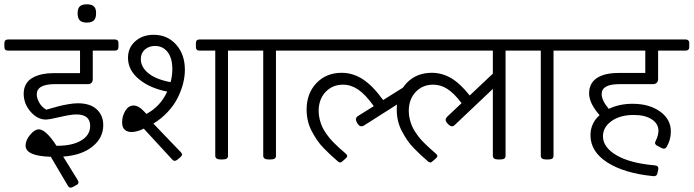

<svg xmlns="http://www.w3.org/2000/svg" viewBox="-45 -730 3176 879"><path d="M480.4 -549.3Q497.4 -549.3 497.4 -532.3V-515.3Q497.4 -498.2 480.4 -498.2H379.7V-368.6Q379.7 -344.8 356.3 -344.8H206.9Q123.3 -344.8 123.3 -298.1Q123.3 -279.4 135.4 -258.8Q147.4 -238.2 167.3 -227.9Q206.5 -239 221.8 -243.2Q237 -247.3 264 -252.3Q290.9 -257.2 311.5 -257.2Q367.8 -257.2 397.7 -229.5Q427.7 -201.7 427.7 -157.4Q427.7 -98.3 377.9 -58.7Q328.2 -19 244.2 -13.1L310.7 94.3Q314.3 101.5 314.3 103.8Q314.3 113 305.2 116.9L288.1 126.4Q281 129.2 278.2 129.2Q271.1 129.2 265.6 120.1L187.5 -12.3Q72.1 -15.5 72.1 -63.4Q72.1 -88 92.9 -113Q113.8 -137.9 132.4 -137.9Q164.9 -137.9 213.6 -62.6H216.8Q287 -62.6 327.4 -87.2Q367.8 -111.8 367.8 -153.4Q367.8 -206.1 304.4 -206.1Q279.4 -206.1 229.7 -194.4Q179.9 -182.7 164.9 -182.7Q126 -182.7 94.7 -219Q63.4 -255.3 63.4 -301.2Q63.4 -327 74.9 -346Q86.4 -365 106.4 -375.3Q126.4 -385.7 149.4 -390.4Q172.4 -395.2 199.8 -395.2H321.4V-498.2H-7.1Q-25 -498.2 -25 -515.3V-532.3Q-25 -549.3 -7.1 -549.3Z M310.3 -669Q310.3 -692 320.7 -701.1Q331 -710.3 352.4 -710.3Q375.7 -710.3 385.7 -700Q395.6 -689.7 394.8 -669Q395.2 -647.2 384.9 -636.9Q374.6 -626.6 352.4 -626.6Q330.2 -626.6 320.3 -636.7Q310.3 -646.8 310.3 -669Z M801.4 -410.6Q801.4 -380.1 793.3 -348Q785.2 -315.9 768.7 -282.6Q752.3 -249.3 723.5 -218.2Q694.8 -187.1 657.2 -164.1L782 -34.1Q788.7 -27.3 788.7 -22.6Q788.7 -18.2 781.2 -10.7L766.5 1.6Q759.4 6.3 755.4 6.3Q748.3 6.3 743.2 0L613.2 -141.1Q582.6 -125.6 556.5 -125.6Q539 -125.6 526.6 -135.6Q514.1 -145.5 514.1 -170.4Q514.1 -198.6 528.7 -222.8Q543.4 -246.9 566.4 -246.9Q570.4 -246.9 573.9 -246.3Q577.5 -245.7 581.3 -244.2Q585 -242.6 588 -241.2Q591 -239.8 594.5 -237.2Q598.1 -234.6 600.3 -233.1Q602.5 -231.5 605.8 -228.3Q609.2 -225.1 610.4 -223.9Q611.6 -222.8 614.7 -219.6Q617.9 -216.4 618.3 -216L625.4 -208.5Q688.9 -242.2 720.6 -310.7Q640.9 -326.2 591 -367.6Q541 -409 541 -465.3Q541 -511.7 574.3 -541.2Q607.6 -570.7 658.7 -570.7Q721.4 -570.7 761.4 -525.8Q801.4 -480.8 801.4 -410.6ZM1103.4 -549.3Q1121.3 -549.3 1121.3 -532.3V-515.3Q1121.3 -498.2 1103.4 -498.2H998.8V-17Q998.8 -8.3 993.3 -4.2Q987.7 0 974.6 0H964.7Q940.5 0 940.5 -17V-498.2H868.8Q851.8 -498.2 851.8 -515.3V-532.3Q851.8 -549.3 868.8 -549.3ZM599.7 -459.4Q599.7 -423.3 634 -395Q668.3 -366.6 736 -353.9Q744 -384.1 744 -413.8Q744 -463.7 722.4 -491.7Q700.8 -519.6 665.1 -519.6Q636.9 -519.6 618.3 -503.2Q599.7 -486.7 599.7 -459.4Z M1323.8 -549.3Q1340.9 -549.3 1340.9 -532.3V-515.3Q1340.9 -498.2 1323.8 -498.2H1218.4V-17Q1218.4 -8.3 1212.8 -4.2Q1207.3 0 1194.2 0H1184.3Q1160.1 0 1160.1 -17V-498.2H1089.6Q1071.7 -498.2 1071.7 -515.3V-532.3Q1071.7 -549.3 1089.6 -549.3Z M1826 -549.3Q1843.8 -549.3 1843.8 -532.3V-515.3Q1843.8 -498.2 1826 -498.2H1309.2Q1291.3 -498.2 1291.3 -515.3V-532.3Q1291.3 -549.3 1309.2 -549.3ZM1826.8 -342.4Q1831.2 -342.4 1833.9 -338.5Q1836.7 -334.5 1836.7 -327.8V-305.2Q1836.7 -291.7 1825.2 -285L1620.7 -155Q1615.5 -151.8 1609.2 -151.8Q1599.3 -151.8 1591.4 -164.9L1589.8 -167.3Q1584.2 -178.4 1584.2 -183.5Q1584.2 -191.8 1592.9 -198.2L1666.3 -244.2Q1628.2 -297.3 1594.9 -319.9Q1561.6 -342.4 1525.6 -342.4Q1476.8 -342.4 1445.3 -308.8Q1413.8 -275.1 1413.8 -221.6Q1413.8 -203.3 1418.2 -185.3Q1422.5 -167.3 1428.7 -152.8Q1434.8 -138.3 1445.7 -122.5Q1456.6 -106.6 1465.5 -95.9Q1474.4 -85.2 1488.5 -71.5Q1502.6 -57.9 1510.7 -50.5Q1518.8 -43.2 1532.3 -31.7L1541 -23.4Q1544.6 -19.8 1544.6 -16.3Q1544.6 -10.3 1537.1 -4L1523.2 7.9Q1517.2 13.9 1512.1 13.9Q1508.9 13.9 1499.8 7.9L1499 6.3Q1480.8 -9.5 1468.9 -20.4Q1457 -31.3 1438.4 -50.3Q1419.7 -69.4 1407.5 -87.4Q1395.2 -105.4 1383.1 -127.8Q1371 -150.2 1364.8 -175.6Q1358.7 -201 1358.7 -227.9Q1358.7 -302.4 1403.7 -349.6Q1448.7 -396.7 1519.2 -396.7Q1570.7 -396.7 1616.3 -367Q1661.9 -337.3 1709.1 -271.9L1816.5 -339.3Q1824.4 -342.4 1826.8 -342.4Z M2375 -549.3Q2392 -549.3 2392 -532.3V-515.3Q2392 -498.2 2375 -498.2H2269.5V-17Q2269.5 -8.3 2264 -4.2Q2258.4 0 2245.3 0H2235.4Q2211.3 0 2211.3 -17V-323L2036.5 -157.4Q2030.9 -151.8 2024.6 -151.8Q2016.3 -151.8 2006.3 -161.7L2004.8 -163.3Q1995.2 -174 1995.2 -181.1Q1995.2 -187.5 2001.6 -195L2068.2 -258Q2033.3 -303.6 2002.8 -323Q1972.3 -342.4 1938.2 -342.4Q1889.4 -342.4 1857.9 -308.8Q1826.4 -275.1 1826.4 -221.6Q1826.4 -203.3 1830.8 -185.3Q1835.1 -167.3 1841.3 -152.8Q1847.4 -138.3 1858.3 -122.5Q1869.2 -106.6 1878.1 -95.9Q1887 -85.2 1901.1 -71.5Q1915.2 -57.9 1923.3 -50.5Q1931.4 -43.2 1944.9 -31.7L1953.6 -23.4Q1957.2 -19.8 1957.2 -16.3Q1957.2 -10.3 1949.7 -4L1935.8 7.9Q1929.8 13.9 1924.7 13.9Q1921.5 13.9 1912.4 7.9L1911.6 6.3Q1893.4 -9.5 1881.5 -20.4Q1869.6 -31.3 1851 -50.3Q1832.3 -69.4 1820.1 -87.4Q1807.8 -105.4 1795.7 -127.8Q1783.6 -150.2 1777.4 -175.6Q1771.3 -201 1771.3 -227.9Q1771.3 -302.4 1816.3 -349.6Q1861.3 -396.7 1931.8 -396.7Q1979 -396.7 2020.8 -372Q2062.6 -347.2 2105.4 -292.9L2211.3 -392.8V-498.2H1721.8Q1703.9 -498.2 1703.9 -515.3V-532.3Q1703.9 -549.3 1721.8 -549.3Z M2594.5 -549.3Q2611.6 -549.3 2611.6 -532.3V-515.3Q2611.6 -498.2 2594.5 -498.2H2489.1V-17Q2489.1 -8.3 2483.6 -4.2Q2478 0 2464.9 0H2455Q2430.8 0 2430.8 -17V-498.2H2360.3Q2342.4 -498.2 2342.4 -515.3V-532.3Q2342.4 -549.3 2360.3 -549.3Z M3092.7 -549.3Q3110.6 -549.3 3110.6 -532.3V-515.3Q3110.6 -498.2 3092.7 -498.2H2967.9V-368.6Q2967.9 -357.1 2961.6 -351Q2955.2 -344.8 2944.1 -344.8H2790.7Q2709.5 -344.8 2709.5 -299.6Q2709.5 -270.3 2742 -231.5Q2789.9 -254.9 2851 -254.9Q2927.1 -254.9 2976.6 -219.6Q3026.2 -184.3 3026.2 -128.4Q3026.2 -90 3007.5 -58.3Q3002.4 -49.5 2994.5 -49.5Q2989.7 -49.5 2984.9 -51.9L2962.7 -63.4Q2954 -68.6 2954 -75.3Q2954 -80.9 2957.2 -85.2Q2969.5 -111.8 2969.5 -130.8Q2969.5 -163.7 2938.8 -183.7Q2908 -203.7 2856.5 -203.7Q2793.5 -203.7 2754.5 -175.6Q2715.4 -147.4 2715.4 -106.2Q2715.4 -55.5 2777.8 -19Q2840.3 17.4 2952.4 27Q2971.1 28.1 2968.7 45.6L2965.1 61.8Q2962.7 77.7 2946.5 76.5Q2813.3 63.4 2735.8 13.9Q2658.3 -35.7 2658.3 -110.6Q2658.3 -165.7 2700 -202.9Q2652 -257.2 2652 -302.8Q2652 -348.4 2686.9 -372.2Q2721.8 -396 2787.6 -396H2909.2V-498.2H2579.1Q2561.2 -498.2 2561.2 -515.3V-532.3Q2561.2 -549.3 2579.1 -549.3Z"/></svg>

Font: Jaldi
Style: Regular
Weight: 400
Designer: Pablo Cosgaya and Nicolas Silva
Foundry: Omnibus-Type
Version: Version 1.001;PS 001.001;hotconv 1.0.70;makeotf.lib2.5.58329